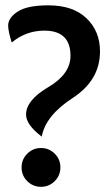

<svg xmlns="http://www.w3.org/2000/svg" viewBox="-20 -703 406 734"><path d="M136.7 11.2Q106 11.2 84.2 -10.5Q62.5 -32.2 62.5 -63Q62.5 -93.8 84.2 -115.5Q106 -137.2 136.7 -137.2Q167.5 -137.2 189.2 -115.5Q210.9 -93.8 210.9 -63Q210.9 -32.2 189.2 -10.5Q167.5 11.2 136.7 11.2ZM139.6 -180.7Q79.6 -226.1 79.6 -265.1Q79.6 -319.8 164.6 -369.9Q249.5 -419.9 249.5 -489.7Q249.5 -585.9 149.4 -585.9Q79.6 -585.9 24.9 -540.5Q11.2 -583.5 11.2 -605.5Q11.2 -634.8 47.6 -658.7Q84 -682.6 165 -682.6Q259.3 -682.6 310.8 -633.1Q362.3 -583.5 362.3 -506.3Q362.3 -396.5 258.1 -328.6Q153.8 -260.7 139.6 -180.7Z"/></svg>

Font: Bainsley
Style: Bold
Weight: 700
Designer: Paul James MIller
Foundry: High-Logic / Made with FontCreator
Version: Version 1.411;March 28, 2021;FontCreator 13.0.0.2683 64-bit